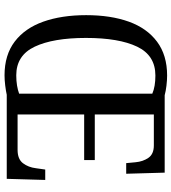

<svg xmlns="http://www.w3.org/2000/svg" viewBox="26 -792 775 868"><g transform="rotate(90 414.0 -357.5)"><path d="M320 10Q228 10 167.5 -36Q107 -82 77.5 -165Q48 -248 48 -359Q48 -470 77.5 -552Q107 -634 168 -679.5Q229 -725 321 -725Q342 -725 367 -722Q392 -719 410 -714H760L765 -540H717L713 -582Q710 -616 693 -640.5Q676 -665 637 -665H497V-398H703V-350H497V-49H657Q699 -49 717.5 -73.5Q736 -98 740 -132L746 -174H793L788 0H408Q390 4 365.5 7Q341 10 320 10ZM320 -43Q345 -43 366 -46.5Q387 -50 403 -56V-658Q371 -672 321 -672Q230 -672 190.5 -589.5Q151 -507 151 -358Q151 -210 190.5 -126.5Q230 -43 320 -43Z"/></g></svg>

Font: Noto Serif Condensed
Style: Regular
Weight: 400
Width: 3
Designer: Monotype Design Team
Foundry: Monotype Imaging Inc.
Version: Version 2.013; ttfautohint (v1.8.4.7-5d5b)